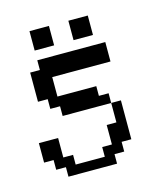

<svg xmlns="http://www.w3.org/2000/svg" viewBox="-68 -416 379 466"><g transform="rotate(-15 122.0 -183.0)"><path d="M48.3 0V-23.9H23.9V-48.3H0V-97.2H48.3V-48.3H72.8V-23.9H146V-48.3H170.4V-97.2H194.8V-146H219.2V-48.3H194.8V-23.9H170.4V0ZM72.8 -146V-170.4H48.3V-194.8H23.9V-268.1H48.3V-292.5H219.2V-243.7H72.8V-194.8H170.4V-170.4H194.8V-146ZM48.3 -316.9V-365.7H97.2V-316.9ZM146 -316.9V-365.7H194.8V-316.9Z"/></g></svg>

Font: FS Mondwest Regular
Style: Regular
Weight: 400
Designer: NZWStudios2024
Foundry: https://fontstruct.com
Version: Version 1.0